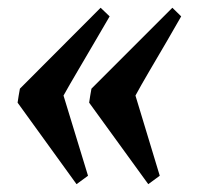

<svg xmlns="http://www.w3.org/2000/svg" viewBox="-20 -470 513 490"><path d="M358.4 0 207.5 -208Q208.5 -214.8 210.2 -225.6Q211.9 -236.3 213.4 -243.7L419.9 -450.2L442.4 -428.2Q428.2 -402.8 406 -365Q383.8 -327.1 361.6 -289.3Q339.4 -251.5 325.7 -226.1L387.7 -21.5ZM175.3 0 24.9 -208Q25.9 -214.8 27.6 -225.6Q29.3 -236.3 30.8 -243.7L236.8 -450.2L259.8 -428.2Q245.1 -402.8 222.9 -365Q200.7 -327.1 178.5 -289.3Q156.2 -251.5 142.1 -226.1L204.6 -21.5Z"/></svg>

Font: Gentium Plus
Style: Bold Italic
Weight: 700
Italic angle: -8°
Designer: Victor Gaultney, Annie Olsen, Iska Routamaa, Becca Hirsbrunner
Foundry: SIL International
Version: Version 6.101